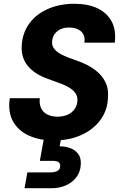

<svg xmlns="http://www.w3.org/2000/svg" viewBox="-20 -732 640 1017"><path d="M265 12Q189 12 132.5 -14Q76 -40 48.5 -90Q21 -140 32 -212H191Q187 -182 197.5 -159.5Q208 -137 230.5 -125.5Q253 -114 284 -114Q315 -114 338.5 -124.5Q362 -135 375.5 -154.5Q389 -174 390 -200Q391 -219 382.5 -233.5Q374 -248 359 -259.5Q344 -271 324 -280Q304 -289 281 -297Q258 -305 234 -314Q164 -339 128 -382Q92 -425 95 -488Q98 -556 134.5 -606.5Q171 -657 233.5 -684.5Q296 -712 374 -712Q445 -712 495.5 -688.5Q546 -665 571 -619Q596 -573 588 -506H427Q431 -531 422 -549Q413 -567 393.5 -576.5Q374 -586 349 -586Q322 -587 301.5 -577.5Q281 -568 269 -551Q257 -534 256 -511Q255 -495 261.5 -482.5Q268 -470 280 -460Q292 -450 309 -441.5Q326 -433 346.5 -425.5Q367 -418 389 -410Q424 -398 454 -381Q484 -364 507 -341Q530 -318 542.5 -287.5Q555 -257 552 -217Q550 -149 512.5 -97.5Q475 -46 411 -17Q347 12 265 12ZM110 265 125 181H246Q270 181 284 173.5Q298 166 299 148Q299 132 289 126Q279 120 258 120H191L214 -7H305L296 43Q326 43 352 52.5Q378 62 394 83Q410 104 408 139Q406 179 384 207.5Q362 236 327.5 250.5Q293 265 253 265Z"/></svg>

Font: DM Sans 28pt Black
Style: Italic
Weight: 900
Italic angle: -10°
Version: Version 4.004;gftools[0.9.30]